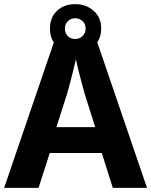

<svg xmlns="http://www.w3.org/2000/svg" viewBox="-20 -906 729 926"><path d="M524 0 471 -168H220L166 0H0L245 -717H444L689 0ZM388 -455Q383 -473 375 -502.5Q367 -532 359 -564.5Q351 -597 346 -620Q341 -598 333.5 -567Q326 -536 318 -506.5Q310 -477 304 -455L252 -293H439ZM343 -651Q290 -651 255.5 -682.5Q221 -714 221 -768Q221 -822 255 -854Q289 -886 343 -886Q395 -886 431.5 -854Q468 -822 468 -769Q468 -714 431.5 -682.5Q395 -651 343 -651ZM343 -718Q364 -718 378.5 -732.5Q393 -747 393 -768Q393 -790 378.5 -804Q364 -818 343 -818Q322 -818 307.5 -804Q293 -790 293 -768Q293 -747 306.5 -732.5Q320 -718 343 -718Z"/></svg>

Font: Noto Sans Hebrew Thin
Style: Bold
Weight: 700
Version: Version 3.001